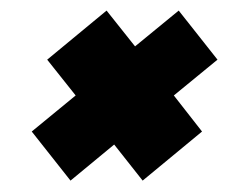

<svg xmlns="http://www.w3.org/2000/svg" viewBox="-20 -472 458 354"><path d="M243 -139 190.5 -205.5 110 -139 38.5 -229.5 119.5 -296 67 -362 176.5 -452.5 229 -386.5 309.5 -452.5 381 -362 300.5 -296 352.5 -229.5Z"/></svg>

Font: Tourney Expanded Black
Style: Italic
Weight: 900
Width: 7
Italic angle: -12°
Designer: Tyler Finck
Foundry: Etcetera Type Co
Version: Version 1.010; ttfautohint (v1.8.3)